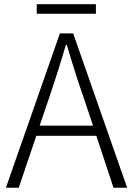

<svg xmlns="http://www.w3.org/2000/svg" viewBox="-20 -886 627 906"><path d="M432.6 -866.2V-821.3H153.3V-866.2ZM167 -293H418.9L375 -424.8Q342.8 -514.6 294.9 -674.8H291Q253.9 -547.9 211.9 -424.8ZM515.6 0 434.6 -245.1H151.4L68.4 0H7.8L262.7 -728.5H325.2L580.1 0Z"/></svg>

Font: Gen Shin Gothic Light
Style: Regular
Weight: 200
Designer: [Source Han Sans]
Ryoko NISHIZUKA  (kana & ideographs); Paul D. Hunt (Latin, Greek & Cyrillic); Wenlong ZHANG  (bopomofo
Version: Version 1.002.20150607